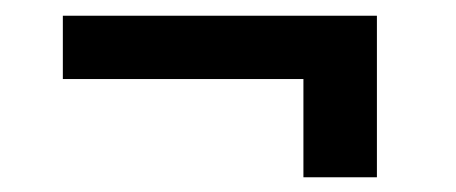

<svg xmlns="http://www.w3.org/2000/svg" viewBox="-20 -413 591 249"><path d="M468.8 -392.6V-183.1H373.5V-310.5H61.5V-392.6Z"/></svg>

Font: Vazirmatn RD UI
Style: Bold
Weight: 700
Designer: Saber Rastikerdar
Foundry: Saber Rastikerdar
Version: Version 33.003